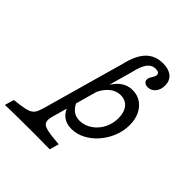

<svg xmlns="http://www.w3.org/2000/svg" viewBox="-290 -778 1110 1110"><g transform="rotate(45 265.5 -222.5)"><path d="M390.3 -396.8Q429 -396.8 458.5 -377.4Q487.9 -358.1 504.8 -323.4Q521.8 -288.7 521.8 -241.1Q521.8 -191.9 503.2 -146.4Q484.7 -100.8 453.2 -64.9Q421.8 -29 381.9 -8.1Q341.9 12.9 298.4 12.9Q255.6 12.9 227.8 -9.3Q200 -31.5 189.5 -72.6L210.5 -117.7Q224.2 -85.5 246 -69.8Q267.7 -54 297.6 -54Q328.2 -54 355.2 -67.3Q382.3 -80.6 403.2 -104Q424.2 -127.4 435.9 -158.1Q447.6 -188.7 447.6 -223.4Q447.6 -271.8 425 -299.6Q402.4 -327.4 362.9 -327.4Q325.8 -327.4 295.2 -302Q264.5 -276.6 244.4 -229L251.6 -279.8Q275 -337.1 310.5 -366.9Q346 -396.8 390.3 -396.8ZM97.6 183.9Q62.1 183.9 33.5 184.3Q4.8 184.7 -20.6 185.1Q-46 185.5 -71 186.3L-54.8 129.8L-4 123.4Q31.5 118.5 51.2 110.9Q71 103.2 81.5 87.5Q91.9 71.8 100 43.5L170.2 -206.5H240.3L170.2 43.5Q158.9 85.5 178.2 101.6Q197.6 117.7 268.5 123.4L309.7 127.4L293.5 184.7Q275 184.7 244.4 184.3Q213.7 183.9 176.6 183.5Q139.5 183.1 100 183.9H96ZM170.2 -206.5 241.9 -460.5Q262.1 -549.2 302.4 -589.9Q342.7 -630.6 406.5 -630.6Q452.4 -630.6 478.6 -608.9Q504.8 -587.1 504.8 -547.6Q504.8 -513.7 486.3 -491.5Q467.7 -469.4 439.5 -469.4Q424.2 -469.4 414.5 -477.4Q404.8 -485.5 404.8 -498.4Q404.8 -507.3 408.5 -514.5Q412.1 -521.8 416.5 -528.6Q421 -535.5 424.6 -542.7Q428.2 -550 428.2 -557.3Q428.2 -578.2 398.4 -578.2Q366.9 -578.2 346.8 -552Q326.6 -525.8 312.1 -460.5L240.3 -206.5Z"/></g></svg>

Font: Playfair 5pt SemiExpanded Light
Style: Italic
Weight: 300
Width: 6
Italic angle: -15.6°
Designer: Claus Eggers Sørensen
Foundry: Claus Eggers Sørensen
Version: Version 2.203